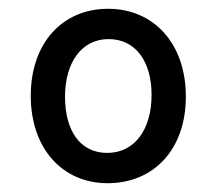

<svg xmlns="http://www.w3.org/2000/svg" viewBox="-20 -539 493 437"><path d="M225 -122C329 -122 403 -198 403 -319C403 -440 330 -519 226 -519C122 -519 50 -441 50 -321C50 -201 122 -122 225 -122ZM224 -191C162 -191 128 -242 128 -319C128 -397 166 -450 227 -450C288 -450 325 -400 325 -323C325 -245 287 -191 224 -191Z"/></svg>

Font: Noto Sans Devanagari UI Condensed
Style: Regular
Weight: 400
Width: 3
Designer: Jelle Bosma - Monotype Design Team
Foundry: Monotype Imaging Inc.
Version: Version 2.004